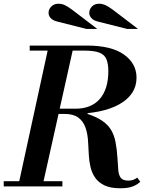

<svg xmlns="http://www.w3.org/2000/svg" viewBox="-21 -998 771 1028"><path d="M76 0 240 -754H374L206 0ZM-1 0V-28H313V0ZM623 10Q571 10 538.5 -5.5Q506 -21 488.5 -46.5Q471 -72 463.5 -104Q456 -136 454.5 -169.5Q453 -203 451 -233Q449 -281 436.5 -315.5Q424 -350 397.5 -369Q371 -388 325 -388L448 -392V-388Q496 -372 526 -351.5Q556 -331 573 -303.5Q590 -276 597.5 -238Q605 -200 608 -150Q610 -112 612.5 -85.5Q615 -59 626.5 -45Q638 -31 666 -31Q681 -31 692 -35Q703 -39 714 -47L730 -25Q714 -9 689 0.5Q664 10 623 10ZM195 -388V-416H383Q468 -416 513.5 -468.5Q559 -521 559 -617Q559 -656 549 -680.5Q539 -705 511.5 -716Q484 -727 432 -727H138V-754H444Q575 -754 642.5 -706Q710 -658 710 -582Q710 -492 618.5 -440Q527 -388 359 -388ZM660 -843 501 -883Q479 -889 468 -901.5Q457 -914 457 -929Q457 -948 471 -963Q485 -978 510 -978Q526 -978 541.5 -971.5Q557 -965 583 -946L718 -843ZM442 -843 284 -883Q261 -889 250 -901.5Q239 -914 239 -929Q239 -948 253.5 -963Q268 -978 292 -978Q309 -978 324 -971.5Q339 -965 365 -946L500 -843Z"/></svg>

Font: Libre Bodoni Medium
Style: Italic
Weight: 500
Italic angle: -13°
Designer: Pablo Impallari, Rodrigo Fuenzalida
Foundry: Impallari Type
Version: Version 2.005;gftools[0.9.23]